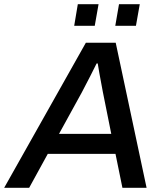

<svg xmlns="http://www.w3.org/2000/svg" viewBox="-55 -888 770 908"><path d="M295.9 -766.1 313 -868.2H411.1L393.1 -766.1ZM490.2 -766.1 507.8 -868.2H606L587.9 -766.1ZM-35.2 0 351.1 -686H492.2L638.2 0H523.9L491.2 -160.2H170.9L83 0ZM224.1 -254.9H471.2L431.2 -454.1Q410.6 -563 407.2 -587.9H401.9Q377.4 -537.6 332 -451.2Z"/></svg>

Font: Archivo Medium
Style: Italic
Weight: 500
Italic angle: -10°
Designer: Hector Gatti
Foundry: Omnibus-Type
Version: Version 2.001